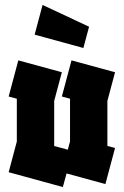

<svg xmlns="http://www.w3.org/2000/svg" viewBox="-20 -744 500 776"><path d="M234 12 15 -48 48 -172V-345L15 -354L54 -500L230 -452L199 -336V-154L254 -139L263 -172V-345L230 -354L269 -500L445 -452L414 -336V-154L445 -146L406 0L249 -43ZM317 -550 120 -604 152 -724 340 -636Z"/></svg>

Font: Blaka Ink
Style: Regular
Weight: 400
Designer: Mohamed Gaber
Foundry: Kief Type Foundry
Version: Version 1.003; ttfautohint (v1.8.4.7-5d5b)